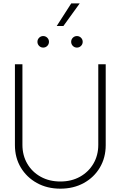

<svg xmlns="http://www.w3.org/2000/svg" viewBox="-20 -1108 714 1137"><path d="M337.4 9.3Q259.3 9.3 198.5 -24.4Q137.7 -58.1 103 -116.2Q68.4 -174.3 68.4 -248.5V-727.5H112.8V-250.5Q112.8 -188 141.4 -138.9Q169.9 -89.8 220.7 -61.5Q271.5 -33.2 337.4 -33.2Q403.3 -33.2 453.9 -61.5Q504.4 -89.8 533.2 -138.9Q562 -188 562 -250.5V-727.5H606V-248.5Q606 -174.3 571.5 -116Q537.1 -57.6 476.3 -24.2Q415.5 9.3 337.4 9.3ZM315.9 -954.1 401.9 -1087.9H452.1L355.5 -954.1ZM435.5 -826.2Q421.4 -826.2 411.4 -836.2Q401.4 -846.2 401.4 -860.4Q401.4 -874.5 411.4 -884.5Q421.4 -894.5 435.5 -894.5Q449.7 -894.5 459.7 -884.5Q469.7 -874.5 469.7 -860.4Q469.7 -846.2 459.7 -836.2Q449.7 -826.2 435.5 -826.2ZM235.8 -826.2Q221.7 -826.2 211.7 -836.2Q201.7 -846.2 201.7 -860.4Q201.7 -874.5 211.7 -884.5Q221.7 -894.5 235.8 -894.5Q250 -894.5 260 -884.5Q270 -874.5 270 -860.4Q270 -846.2 260 -836.2Q250 -826.2 235.8 -826.2Z"/></svg>

Font: Inter Display ExtraLight
Style: Regular
Weight: 200
Designer: Rasmus Andersson
Foundry: rsms
Version: Version 4.000;git-a52131595